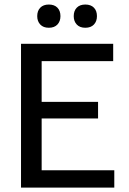

<svg xmlns="http://www.w3.org/2000/svg" viewBox="-20 -848 582 868"><path d="M75 0V-650H491.7V-571.7H168.3V-387.5H423.3V-312.5H168.3V-78.3H496.7V0ZM200.8 -722.5Q175.8 -722.5 162.1 -737.1Q148.3 -751.7 148.3 -775Q148.3 -799.2 162.1 -813.3Q175.8 -827.5 200.8 -827.5Q225.8 -827.5 239.6 -813.3Q253.3 -799.2 253.3 -775Q253.3 -751.7 239.6 -737.1Q225.8 -722.5 200.8 -722.5ZM365.8 -722.5Q340.8 -722.5 327.1 -737.1Q313.3 -751.7 313.3 -775Q313.3 -799.2 327.1 -813.3Q340.8 -827.5 365.8 -827.5Q390.8 -827.5 404.6 -813.3Q418.3 -799.2 418.3 -775Q418.3 -751.7 404.6 -737.1Q390.8 -722.5 365.8 -722.5Z"/></svg>

Font: Familjen Grotesk GF
Style: Regular
Weight: 400
Designer: Anders Wikstroem, Jonas Baeckman, Matilda Gysing, Kristian Moeller
Foundry: Familjen STHLM AB
Version: Version 2.000; Beta; Release 4; Build 6